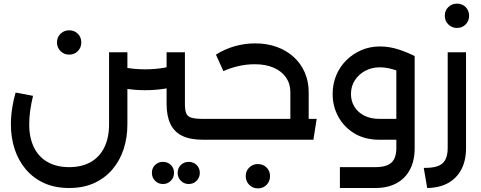

<svg xmlns="http://www.w3.org/2000/svg" viewBox="-20 -770 2648 1058"><path d="M1139 0V-115Q1150 -115 1154.5 -99.5Q1159 -84 1159 -58Q1159 -32 1154.5 -16Q1150 0 1139 0ZM1098 0Q1028 0 984 -21.5Q940 -43 919 -87Q898 -131 898 -198V-482H999V-198Q999 -164 1006 -146Q1013 -128 1034.5 -121.5Q1056 -115 1098 -115H1139V0ZM780 -273Q728 -273 678 -280.5Q628 -288 581 -302V-422Q624 -406 673.5 -397Q723 -388 780 -388Q837 -388 886.5 -397Q936 -406 979 -422V-302Q933 -288 883 -280.5Q833 -273 780 -273ZM361 266Q283 266 223.5 239Q164 212 123 164Q82 116 61 52.5Q40 -11 40 -85Q40 -129 47 -174Q54 -219 66 -260L162 -242Q152 -200 146.5 -161.5Q141 -123 141 -85Q141 -11 167 42Q193 95 242.5 123Q292 151 361 151Q431 151 480 123Q529 95 555 42Q581 -11 581 -85V-482H682V-85Q682 -11 661 52.5Q640 116 599 164Q558 212 498.5 239Q439 266 361 266ZM361 -469Q333 -469 313.5 -488.5Q294 -508 294 -536Q294 -565 313.5 -584Q333 -603 361 -603Q390 -603 409 -584Q428 -565 428 -536Q428 -508 409 -488.5Q390 -469 361 -469ZM1020 244Q994 244 976.5 226Q959 208 959 183Q959 156 976.5 139Q994 122 1020 122Q1046 122 1063.5 139Q1081 156 1081 183Q1081 208 1063.5 226Q1046 244 1020 244ZM878 244Q852 244 834.5 226Q817 208 817 183Q817 156 834.5 139Q852 122 878 122Q904 122 921.5 139Q939 156 939 183Q939 208 921.5 226Q904 244 878 244Z M1580 0V-262Q1580 -308 1556.5 -342.5Q1533 -377 1489 -396.5Q1445 -416 1384 -416Q1336 -416 1290.5 -405Q1245 -394 1211 -378L1170 -469Q1219 -500 1274 -515.5Q1329 -531 1386 -531Q1451 -531 1505 -511.5Q1559 -492 1598.5 -456Q1638 -420 1659.5 -370.5Q1681 -321 1681 -262V0ZM1139 0V-115H1725L1707 0ZM1139 0Q1128 0 1123.5 -16Q1119 -32 1119 -59Q1119 -85 1123.5 -100Q1128 -115 1139 -115ZM1401 268Q1373 268 1353.5 248.5Q1334 229 1334 201Q1334 172 1353.5 153Q1373 134 1401 134Q1430 134 1449 153Q1468 172 1468 201Q1468 229 1449 248.5Q1430 268 1401 268Z M1853 266V151H2048Q2110 151 2137 126Q2164 101 2164 46V-461H2265V46Q2265 116 2238.5 165.5Q2212 215 2163.5 240.5Q2115 266 2048 266ZM2070 0Q1992 0 1934.5 -34Q1877 -68 1845 -125.5Q1813 -183 1813 -252Q1813 -308 1833 -355.5Q1853 -403 1889 -438.5Q1925 -474 1972 -494Q2019 -514 2073 -514Q2126 -514 2176 -497.5Q2226 -481 2265 -461L2220 -358Q2138 -399 2073 -399Q2028 -399 1992 -379.5Q1956 -360 1935 -327Q1914 -294 1914 -252Q1914 -212 1933.5 -181Q1953 -150 1988 -132.5Q2023 -115 2070 -115H2214V0Z M2315 155Q2363 156 2392 145.5Q2421 135 2434 110Q2447 85 2447 46V-482H2548V46Q2548 115 2522 164Q2496 213 2448.5 239Q2401 265 2334 266ZM2498 -616Q2470 -616 2450.5 -635.5Q2431 -655 2431 -683Q2431 -712 2450.5 -731Q2470 -750 2498 -750Q2527 -750 2546 -731Q2565 -712 2565 -683Q2565 -655 2546 -635.5Q2527 -616 2498 -616Z"/></svg>

Font: Alexandria
Style: Regular
Weight: 400
Designer: Mohamed Gaber
Foundry: Kief Type Foundry
Version: Version 5.100